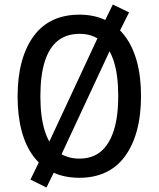

<svg xmlns="http://www.w3.org/2000/svg" viewBox="-20 -779 703 851"><path d="M332 9Q266 9 215.5 -14.5Q165 -38 129.5 -84.5Q94 -131 76 -198.5Q58 -266 58 -352Q58 -438 76.5 -505.5Q95 -573 130 -620Q165 -667 215.5 -690.5Q266 -714 332 -714Q397 -714 447.5 -690Q498 -666 533 -620Q568 -574 586.5 -507Q605 -440 605 -353Q605 -267 586.5 -199.5Q568 -132 533 -85Q498 -38 447.5 -14.5Q397 9 332 9ZM332 -76Q389 -76 426.5 -107Q464 -138 484 -199.5Q504 -261 504 -353Q504 -446 484.5 -507Q465 -568 427 -598.5Q389 -629 332 -629Q275 -629 236.5 -598.5Q198 -568 178.5 -506.5Q159 -445 159 -352Q159 -261 178.5 -199Q198 -137 236.5 -106.5Q275 -76 332 -76ZM186 52 115 17 165 -86 191 -135 417 -620 432 -661 480 -759 552 -724 501 -622 475 -572 249 -87 234 -46Z"/></svg>

Font: Nunito Sans 10pt Condensed SemiBold
Style: Regular
Weight: 600
Width: 3
Designer: Vernon Adams
Foundry: Vernon Adams
Version: Version 3.101;gftools[0.9.27]